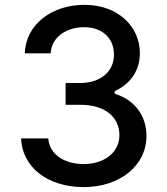

<svg xmlns="http://www.w3.org/2000/svg" viewBox="-20 -757 684 787"><path d="M323.2 9.9C471.6 9.9 580.6 -78.8 580.3 -199.6C580.6 -282.3 532.3 -345.2 457 -370.4C446.7 -373.9 445.7 -381.4 456.7 -386.7C514.9 -415.1 553.6 -468 553.3 -539.1C553.6 -646 465.9 -737.2 326 -737.2C192.5 -737.2 85.2 -656.6 81.7 -538.4H187.9C190.3 -605.1 253.2 -645.6 324.6 -645.6C398.8 -645.6 447.4 -600.5 447.1 -533.4C447.4 -463.1 391 -416.9 310.4 -416.9H248.9V-327.4H310.4C411.2 -327.4 469.5 -276.3 469.5 -203.1C469.5 -132.5 408 -84.5 322.4 -84.5C243.6 -84.5 182.2 -125 177.9 -189.6H66.4C71 -71 176.1 9.9 323.2 9.9Z"/></svg>

Font: RA Harald Medium
Style: Regular
Weight: 500
Designer: Rasmus Andersson
Foundry: rsms
Version: Version 3.000;hotconv 1.0.109;makeotfexe 2.5.65596